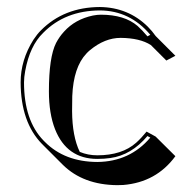

<svg xmlns="http://www.w3.org/2000/svg" viewBox="-20 -462 541 550"><path d="M412.1 -333Q380.9 -353 325.7 -353.5Q280.3 -353.5 237.8 -318.4Q231.4 -313 227.5 -308.6Q190.4 -269.5 187 -186.5Q186.5 -168.9 186.5 -143.6Q187 -71.3 208.5 -26.9Q231.9 -17.1 258.8 -17.1Q329.6 -17.1 370.1 -53.2Q384.8 -66.4 399.9 -85L425.8 -70.8L482.4 -14.6Q427.7 60.1 333 67.9Q324.2 68.4 315.4 68.4Q218.3 67.4 160.2 10.3L103.5 -46.4Q103 -46.9 102.1 -47.9Q100.1 -49.3 100.1 -49.8Q39.6 -111.8 39.1 -226.1Q39.1 -290 75.7 -348.1Q86.4 -364.3 97.2 -375Q163.1 -441.4 266.1 -441.9Q347.2 -440.9 403.3 -385.7Q416 -373 425.8 -358.9L482.4 -302.2L456.5 -288.6ZM120.1 -200.2Q120.1 -298.3 140.6 -338.9Q150.4 -357.4 163.6 -371.6Q195.3 -406.7 246.1 -417.5Q258.8 -419.9 269 -419.9Q336.4 -419.9 374 -387.7Q387.7 -375.5 402.3 -357.9L410.6 -362.3Q352.5 -431.6 266.1 -432.1Q166.5 -431.6 104 -368.2Q65.4 -331.1 52.2 -258.8Q48.8 -240.7 48.8 -226.1Q48.8 -117.2 104.5 -59.6Q107.4 -56.6 108.9 -55.2Q165.5 1.5 258.8 2Q352.1 1 410.6 -67.9L402.3 -72.3Q356.4 -17.6 295.9 -9.3Q278.8 -6.8 258.8 -6.8Q171.4 -6.8 137.7 -91.8Q120.1 -136.7 120.1 -200.2Z"/></svg>

Font: Linux Biolinum Shadow O
Style: Bold
Weight: 700
Designer: Philipp H. Poll
Foundry: Philipp H. Poll
Version: Version 0.9.2